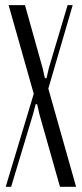

<svg xmlns="http://www.w3.org/2000/svg" viewBox="-20 -719 315 739"><path d="M76.2 -699.2 144 -457 152.8 -418H159.2L168 -457L240.2 -699.2H259.8L166 -377.9L272.9 0H210.9L131.8 -278.8L123 -317.9H117.2L106.9 -278.8L22.9 0H2L109.9 -357.9L13.2 -699.2Z"/></svg>

Font: Moniqa Narrow Heading
Style: Regular
Weight: 400
Width: 4
Designer: Rajesh Rajput
Foundry: Rajesh Rajput
Version: Version 1.000